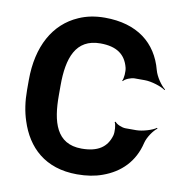

<svg xmlns="http://www.w3.org/2000/svg" viewBox="-82 -796 829 882"><g transform="rotate(10 333.0 -355.5)"><path d="M335 -110C216 -110 190 -211 190 -332V-379C190 -507 222 -601 337 -601C413 -601 455 -571 470 -511C474 -495 472 -461 465 -450L468 -448C475 -459 503 -470 519 -470H567C598 -470 645 -455 664 -441L666 -444C647 -458 621 -495 613 -525C581 -647 488 -721 337 -721C292 -721 252 -713 216 -697C105 -649 42 -536 42 -378V-332C42 -279 49 -232 63 -190C100 -74 185 10 335 10C379 10 418 4 453 -9C534 -38 593 -96 614 -186C621 -214 645 -248 663 -261L660 -264C643 -251 597 -237 568 -237H518C501 -237 475 -248 468 -259L464 -256C471 -246 473 -212 469 -196C453 -138 410 -110 335 -110Z"/></g></svg>

Font: Asimov
Style: Edge
Weight: 500
Designer: Google
Version: Version 2.000980: 2014